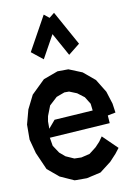

<svg xmlns="http://www.w3.org/2000/svg" viewBox="-96 -936 702 1003"><g transform="rotate(-10 255.0 -434.5)"><path d="M363.3 -692.9 302.7 -644.5 235.4 -766.1 168 -644.5 107.4 -692.9 208 -874.5 235.4 -852.5 262.7 -874.5ZM377.9 -169.9 396 -195.3 472.2 -121.1 450.7 -93.3 416.5 -56.6 356.9 -10.7 282.2 6.3H226.1L216.3 5.9L142.6 -27.3L82.5 -77.6L42 -169.4L22 -244.1L22.5 -323.7L43 -400.4L79.1 -472.7L150.4 -542L227.5 -570.3L285.2 -570.8L356 -542L417.5 -490.7L460.4 -420.9L481.4 -354L488.3 -305.7L446.3 -297.4L449.2 -256.3L127.9 -235.4L135.3 -191.4L162.1 -150.9L191.4 -126L235.4 -106.4L272.5 -105.5L317.4 -116.2L354 -144.5ZM158.7 -401.4 138.2 -348.6 133.3 -321.3V-282.2L168.5 -323.7L373 -336.9L368.7 -373.5L344.7 -412.1L308.6 -439.5L268.6 -455.6H243.7L200.2 -439.5Z"/></g></svg>

Font: Gap Sans
Style: Bold
Weight: 400
Designer: Alexandre Liziard and Etienne Ozeray
Foundry: Interstices.io
Version: Version 1.610